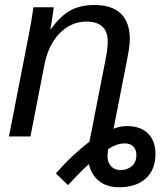

<svg xmlns="http://www.w3.org/2000/svg" viewBox="-20 -558 669 785"><path d="M208.5 150.9Q242.2 112.3 276.6 80.1Q311 47.9 345.7 21Q346.7 15.6 347.7 10.7Q348.6 5.9 349.6 1Q350.6 -4.4 351.8 -9.8Q353 -15.1 354 -20.5L411.6 -314.9Q420.4 -358.4 420.4 -388.2Q420.4 -469.7 333 -469.7Q292 -469.7 257.1 -448.5Q222.2 -427.2 197.5 -388.4Q172.9 -349.6 162.1 -295.9L104.5 0H16.6L97.7 -415.5Q102.5 -438.5 107.2 -466.8Q111.8 -495.1 116.7 -528.3H199.7Q199.7 -524.9 197.3 -508.1Q194.8 -491.2 191.7 -471.4Q188.5 -451.7 186 -438H187.5Q228 -494.1 268.8 -515.9Q309.6 -537.6 365.7 -537.6Q438 -537.6 474.4 -502Q510.7 -466.3 510.7 -398.9Q510.7 -388.7 509.5 -376.2Q508.3 -363.8 506.1 -349.6Q503.9 -335.4 500.5 -318.8L444.3 -31.7Q472.2 -42.5 499.5 -42.5Q555.2 -42.5 585.4 -12Q615.7 18.6 615.7 71.3Q615.7 135.3 576.4 171.4Q537.1 207.5 467.3 207.5Q416 207.5 384.5 181.9Q353 156.2 343.3 112.8Q323.7 130.9 302.2 152.6Q280.8 174.3 257.8 198.7ZM472.7 137.2Q500.5 137.2 519 121.3Q537.6 105.5 537.6 75.7Q537.6 53.7 524.9 41Q512.2 28.3 490.7 28.3Q456.1 28.3 421.9 52.2L419.4 78.6Q419.4 105.5 433.8 121.3Q448.2 137.2 472.7 137.2Z"/></svg>

Font: Arimo
Style: Italic
Weight: 400
Italic angle: -12°
Designer: Steve Matteson
Foundry: Monotype Imaging Inc.
Version: Version 1.33